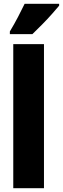

<svg xmlns="http://www.w3.org/2000/svg" viewBox="-20 -993 332 1013"><path d="M212 0H50V-760H212ZM292 -963Q278 -946 254.5 -919.5Q231 -893 203.5 -865Q176 -837 151 -813H32V-827Q56 -867 75 -903.5Q94 -940 110 -973H292Z"/></svg>

Font: Noto Sans Gurmukhi ExtraCondensed Black
Style: Regular
Weight: 900
Width: 2
Designer: Jelle Bosma - Monotype Design Team
Foundry: Monotype Imaging Inc.
Version: Version 2.004; ttfautohint (v1.8.4.7-5d5b)